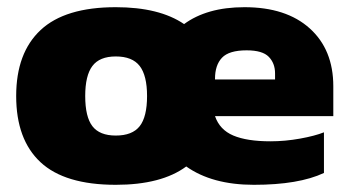

<svg xmlns="http://www.w3.org/2000/svg" viewBox="-20 -504 972 534"><path d="M302 10Q160 10 92.5 -53Q25 -116 25 -237Q25 -357 93 -420.5Q161 -484 302 -484Q423 -484 492 -437Q523 -460 565 -472Q607 -484 660 -484Q776 -484 841.5 -425Q907 -366 907 -264V-181H578Q591 -143 629 -127Q667 -111 732 -111Q773 -111 814.5 -118.5Q856 -126 881 -136V-23Q811 10 686 10Q570 10 498 -41Q429 10 302 10ZM666 -364Q617 -364 597.5 -343.5Q578 -323 578 -285V-283H745V-300Q745 -328 727.5 -346Q710 -364 666 -364ZM302 -127Q348 -127 368.5 -153Q389 -179 389 -237Q389 -294 368.5 -320.5Q348 -347 302 -347Q257 -347 237 -320.5Q217 -294 217 -237Q217 -179 237 -153Q257 -127 302 -127Z"/></svg>

Font: Kanit
Style: Bold
Weight: 700
Designer: Katatrad Team
Foundry: CadsonDemak
Version: Version 2.000; ttfautohint (v1.8.3)